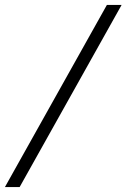

<svg xmlns="http://www.w3.org/2000/svg" viewBox="-75 -741 516 783"><path d="M361 -721H421L5 22H-55Z"/></svg>

Font: Fahkwang SemiBold
Style: Italic
Weight: 600
Italic angle: -10°
Version: Version 1.000; ttfautohint (v1.6)